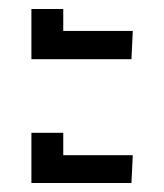

<svg xmlns="http://www.w3.org/2000/svg" viewBox="-20 -472 366 428"><path d="M50 -452V-340H273L276 -403H121V-452ZM50 -176V-64H273L276 -126H121V-176Z"/></svg>

Font: Kanit Light
Style: Regular
Weight: 300
Designer: Katatrad Team
Foundry: CadsonDemak
Version: Version 1.000;PS 001.000;hotconv 1.0.88;makeotf.lib2.5.64775